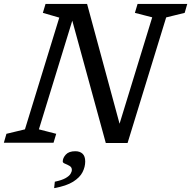

<svg xmlns="http://www.w3.org/2000/svg" viewBox="-40 -721 966 970"><path d="M575 -55.5 557 -73 729 -633.5 641.5 -656 655 -701H906L893 -656L799.5 -633L604.5 1.5H494.5L317.5 -644.5L330.5 -634L156.5 -67.5L244 -45L230.5 0H-20.5L-7.5 -45L86 -67.5L259.5 -632L176.5 -656L190 -701H400ZM277 95Q277 77 292.5 60Q308 43 340.5 43Q363.5 43 377 55.5Q390.5 68 390.5 95Q390.5 122 377 148.8Q363.5 175.5 329.5 197Q295.5 218.5 233.5 229.5L237 197Q272.5 189.5 291 179Q309.5 168.5 316.2 157.5Q323 146.5 323 137Q323 124 311.5 117.2Q300 110.5 288.5 106Q277 101.5 277 95Z"/></svg>

Font: Newsreader 8pt
Style: Italic
Weight: 400
Italic angle: -17°
Version: Version 1.003